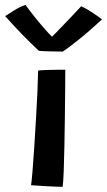

<svg xmlns="http://www.w3.org/2000/svg" viewBox="-74 -740 425 763"><path d="M175 2.5Q165 2.5 142 1.5Q119 0.5 93.5 -1Q68 -2.5 49.5 -4Q51.5 -17 55 -57.2Q58.5 -97.5 62 -153Q65.5 -208.5 69 -267.2Q72.5 -326 74.8 -377.2Q77 -428.5 77.5 -459.5Q87 -461 109.2 -461.8Q131.5 -462.5 153.8 -462.8Q176 -463 185.5 -463Q185.5 -435 185 -385.5Q184.5 -336 183.8 -277Q183 -218 182 -161Q181 -104 179.2 -60Q177.5 -16 175 2.5ZM248.5 -715Q262 -709.5 279.8 -698.5Q297.5 -687.5 312.2 -677Q327 -666.5 331.5 -663Q282 -617 237.5 -581.5Q193 -546 175.5 -535Q155 -535 126 -535.8Q97 -536.5 80.5 -538Q48 -568.5 15.2 -602Q-17.5 -635.5 -53.5 -676Q-40 -685 -16.5 -699.5Q7 -714 27.5 -720.5Q44.5 -696.5 65.5 -670.5Q86.5 -644.5 104.8 -623.8Q123 -603 133 -594Q143.5 -605 163.5 -625.5Q183.5 -646 206.2 -669.8Q229 -693.5 248.5 -715Z"/></svg>

Font: Grandstander Medium
Style: Regular
Weight: 500
Designer: Tyler Finck
Foundry: Etcetera Type Co
Version: Version 1.200; ttfautohint (v1.8.3)